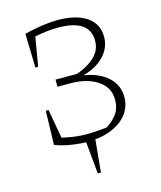

<svg xmlns="http://www.w3.org/2000/svg" viewBox="-122 -741 845 1010"><g transform="rotate(-15 300.5 -236.0)"><path d="M100 -23 105 -208H120L148 -50Q220 -33 278 -33Q306 -33 334 -35Q362 -37 391 -40Q424 -60 448 -91Q472 -122 472 -172Q472 -236 417.5 -274Q363 -312 276 -314H197V-353H314Q351 -366 382 -385.5Q413 -405 432 -432.5Q451 -460 451 -497Q451 -614 280 -614Q223 -614 153 -600L126 -442H111L106 -627Q158 -640 205.5 -646.5Q253 -653 286 -653Q389 -653 445.5 -614Q502 -575 502 -505Q502 -446 460 -401.5Q418 -357 345 -337Q429 -323 476 -279.5Q523 -236 523 -171Q523 -120 492.5 -79.5Q462 -39 405.5 -16Q349 7 271 7Q240 7 194 0.5Q148 -6 100 -23ZM284 181 265 -17H320L301 181Z"/></g></svg>

Font: Piazzolla SC ExtraLight
Style: Regular
Weight: 200
Designer: Juan Pablo del Peral
Foundry: Huerta Tipografica
Version: Version 1.330